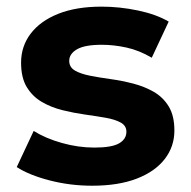

<svg xmlns="http://www.w3.org/2000/svg" viewBox="-20 -566 591 593"><path d="M264.6 7.6Q196.4 7.6 132.9 -8.9Q69.4 -25.4 31.7 -50L84 -161.6Q120.6 -138.6 171.2 -124.4Q221.8 -110.2 271.4 -110.2Q325.1 -110.2 347.7 -123.2Q370.4 -136.3 370.4 -159.1Q370.4 -177.8 352.8 -187.5Q335.2 -197.2 306.2 -202.3Q277.3 -207.4 242.6 -212.2Q207.9 -217.1 173 -225.7Q138.1 -234.4 109.2 -251.2Q80.3 -268 62.7 -297Q45.1 -326 45.1 -372.4Q45.1 -423.2 74.8 -462.2Q104.5 -501.2 160 -523.4Q215.6 -545.5 293.7 -545.5Q349.5 -545.5 406.2 -533.6Q462.9 -521.7 501 -499.3L448.7 -387.7Q409.7 -410.7 370.4 -419.2Q331.1 -427.7 294.3 -427.7Q241.7 -427.7 217.7 -413.7Q193.8 -399.7 193.8 -378.2Q193.8 -358.4 211.4 -348.1Q229 -337.9 257.9 -332.2Q286.8 -326.5 321.5 -321.7Q356.2 -316.9 390.9 -308Q425.6 -299.1 454.5 -282.6Q483.4 -266.1 501 -237.4Q518.6 -208.7 518.6 -162.9Q518.6 -113.3 488.8 -74.8Q459 -36.2 402.4 -14.3Q345.7 7.6 264.6 7.6Z"/></svg>

Font: Montserrat Thin
Style: Regular
Weight: 100
Designer: Julieta Ulanovsky
Foundry: Julieta Ulanovsky
Version: Version 9.000